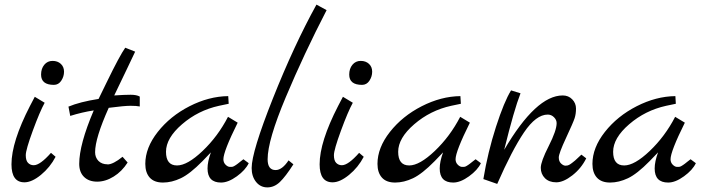

<svg xmlns="http://www.w3.org/2000/svg" viewBox="-20 -792 3046 833"><path d="M29.8 -79.1Q29.8 -176.3 109.9 -332Q127.9 -366.2 130.9 -372.1L173.8 -346.2Q152.8 -308.1 122.3 -225.1Q91.8 -142.1 91.8 -118.7Q91.8 -95.2 101.8 -85.2Q111.8 -75.2 126 -75.2Q126 -75.2 126.5 -75.2Q153.8 -75.2 201.2 -128.9L221.2 -111.8Q197.3 -65.9 157.7 -33.4Q118.2 -1 85.9 -1Q29.8 -1 29.8 -79.1ZM213.9 -423.8Q158.2 -423.8 158.2 -468.3Q158.2 -494.1 172.1 -511Q186 -527.8 208 -527.8Q230 -527.8 243.9 -514.9Q257.8 -502 257.8 -481Q257.8 -460 245.8 -441.9Q233.9 -423.8 213.9 -423.8Z M276.4 -329.1Q326.2 -350.1 407.7 -362.8Q415.5 -377.9 443.4 -436Q499.5 -551.3 523.4 -585L566.4 -567.9Q556.6 -545.9 531.5 -494.4Q506.3 -442.9 475.6 -377.9Q520.5 -380.9 546.6 -380.9Q572.8 -380.9 586.4 -373V-330.1Q572.3 -333 545.9 -333Q519.5 -333 451.7 -324.2Q392.6 -192.4 392.6 -131.8Q392.6 -108.9 407.2 -93.8Q421.9 -79.1 446.3 -79.1V-78.6Q470.7 -78.6 511.7 -111.8L533.7 -86.9Q508.8 -47.9 473.1 -25.9Q437.5 -3.9 401.6 -3.9Q365.7 -3.9 344.7 -24.4Q323.7 -44.9 323.7 -81.1Q323.7 -165 386.7 -313Q335.9 -305.2 284.7 -289.1L277.3 -328.1Z M610.4 -81.1Q610.4 -150.9 664.3 -219.5Q718.3 -288.1 802.2 -331.1Q886.2 -374 970.2 -375L972.2 -341.8L930.2 -333Q839.4 -313 769.8 -252.9Q700.2 -192.9 700.2 -133.5Q700.2 -74.2 748 -74.2Q793 -74.2 859.1 -137.2Q925.3 -200.2 969.2 -285.2L1011.2 -259.8Q949.2 -134.8 949.2 -101.1Q949.2 -86.9 958.7 -77.4Q968.3 -67.9 977.8 -67.9Q987.3 -67.9 990.2 -68.8Q993.2 -69.8 996.1 -71.5Q999 -73.2 1003.7 -76.2Q1008.3 -79.1 1011.7 -82Q1015.1 -85 1023.2 -91.1Q1031.2 -97.2 1036.1 -101.1L1059.1 -84Q1044.9 -54.2 1007.6 -27.1Q970.2 0 939 0Q880.4 0 880.4 -61Q880.4 -90.8 895 -130.9L858.4 -92.8Q804.2 -37.6 764.6 -18.8Q725.1 0 687 0Q648.9 0 629.6 -21.5Q610.4 -43 610.4 -81.1Z M1071.8 -63Q1071.8 -132.8 1163.8 -364.5Q1255.9 -596.2 1353 -772L1397 -748Q1298.8 -558.1 1220 -370.6Q1141.1 -183.1 1141.1 -101.1Q1141.1 -54.2 1175.8 -54.2Q1204.1 -54.2 1231.9 -96.2L1252.9 -79.1Q1218.8 -25.9 1194.3 -2.4Q1169.9 21 1139.9 21Q1109.9 21 1090.8 -2.9Q1071.8 -26.9 1071.8 -63Z M1366.7 -79.1Q1366.7 -176.3 1446.8 -332Q1464.8 -366.2 1467.8 -372.1L1510.7 -346.2Q1489.7 -308.1 1459.2 -225.1Q1428.7 -142.1 1428.7 -118.7Q1428.7 -95.2 1438.7 -85.2Q1448.7 -75.2 1462.9 -75.2Q1462.9 -75.2 1463.4 -75.2Q1490.7 -75.2 1538.1 -128.9L1558.1 -111.8Q1534.2 -65.9 1494.6 -33.4Q1455.1 -1 1422.9 -1Q1366.7 -1 1366.7 -79.1ZM1550.8 -423.8Q1495.1 -423.8 1495.1 -468.3Q1495.1 -494.1 1509 -511Q1522.9 -527.8 1544.9 -527.8Q1566.9 -527.8 1580.8 -514.9Q1594.7 -502 1594.7 -481Q1594.7 -460 1582.8 -441.9Q1570.8 -423.8 1550.8 -423.8Z M1617.7 -81.1Q1617.7 -150.9 1671.6 -219.5Q1725.6 -288.1 1809.6 -331.1Q1893.6 -374 1977.5 -375L1979.5 -341.8L1937.5 -333Q1846.7 -313 1777.1 -252.9Q1707.5 -192.9 1707.5 -133.5Q1707.5 -74.2 1755.4 -74.2Q1800.3 -74.2 1866.5 -137.2Q1932.6 -200.2 1976.6 -285.2L2018.6 -259.8Q1956.5 -134.8 1956.5 -101.1Q1956.5 -86.9 1966.1 -77.4Q1975.6 -67.9 1985.1 -67.9Q1994.6 -67.9 1997.6 -68.8Q2000.5 -69.8 2003.4 -71.5Q2006.3 -73.2 2011 -76.2Q2015.6 -79.1 2019 -82Q2022.5 -85 2030.5 -91.1Q2038.6 -97.2 2043.5 -101.1L2066.4 -84Q2052.2 -54.2 2014.9 -27.1Q1977.5 0 1946.3 0Q1887.7 0 1887.7 -61Q1887.7 -90.8 1902.3 -130.9L1865.7 -92.8Q1811.5 -37.6 1772 -18.8Q1732.4 0 1694.3 0Q1656.2 0 1637 -21.5Q1617.7 -43 1617.7 -81.1Z M2077.1 -15.1Q2096.2 -131.3 2131.8 -241.7Q2167.5 -352.1 2197.3 -399.9L2238.3 -387.2Q2210.4 -316.4 2167.5 -142.1Q2305.7 -377.9 2421.4 -377.9Q2446.3 -377.9 2462.6 -361.1Q2479 -344.2 2479 -321Q2479 -297.9 2473.1 -279.5Q2467.3 -261.2 2435.8 -193.6Q2404.3 -126 2404.3 -108.9Q2404.3 -91.8 2414.3 -82.5Q2424.3 -73.2 2433.3 -73.2Q2442.4 -73.2 2448.2 -76.2Q2454.1 -79.1 2461.7 -85Q2469.2 -90.8 2475.3 -95.9Q2481.4 -101.1 2490 -109.6Q2498.5 -118.2 2502.4 -121.1L2523.4 -105Q2501.5 -61 2462.9 -31Q2424.3 -1 2393.3 -1Q2362.3 -1 2344.2 -19Q2326.2 -37.1 2326.2 -64Q2326.2 -90.8 2360.6 -158.4Q2395 -226.1 2395 -257.8Q2395 -272 2383.5 -283.4Q2372.1 -294.9 2356.4 -294.9Q2305.7 -294.9 2253.4 -217.5Q2201.2 -140.1 2137.2 5.9Z M2550.3 -81.1Q2550.3 -150.9 2604.2 -219.5Q2658.2 -288.1 2742.2 -331.1Q2826.2 -374 2910.2 -375L2912.1 -341.8L2870.1 -333Q2779.3 -313 2709.7 -252.9Q2640.1 -192.9 2640.1 -133.5Q2640.1 -74.2 2688 -74.2Q2732.9 -74.2 2799.1 -137.2Q2865.2 -200.2 2909.2 -285.2L2951.2 -259.8Q2889.2 -134.8 2889.2 -101.1Q2889.2 -86.9 2898.7 -77.4Q2908.2 -67.9 2917.7 -67.9Q2927.2 -67.9 2930.2 -68.8Q2933.1 -69.8 2936 -71.5Q2939 -73.2 2943.6 -76.2Q2948.2 -79.1 2951.7 -82Q2955.1 -85 2963.1 -91.1Q2971.2 -97.2 2976.1 -101.1L2999 -84Q2984.9 -54.2 2947.5 -27.1Q2910.2 0 2878.9 0Q2820.3 0 2820.3 -61Q2820.3 -90.8 2835 -130.9L2798.3 -92.8Q2744.1 -37.6 2704.6 -18.8Q2665 0 2627 0Q2588.9 0 2569.6 -21.5Q2550.3 -43 2550.3 -81.1Z"/></svg>

Font: Marck Script
Style: Regular
Weight: 400
Designer: Denis Masharov, Marck Fogel
Foundry: Denis Masharov
Version: Version 1.002